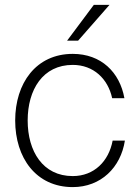

<svg xmlns="http://www.w3.org/2000/svg" viewBox="-20 -752 562 784"><path d="M277 12C392 12 473 -68 490 -178H440C424 -93 364 -33 277 -33C155 -33 93 -134 93 -260C93 -386 155 -487 277 -487C362 -487 421 -430 438 -351H488C469 -457 393 -532 277 -532C127 -532 42 -412 42 -260C42 -108 127 12 277 12ZM254 -586H299L427 -732H363Z"/></svg>

Font: Aspekta 200
Style: Regular
Weight: 200
Designer: Ivo Dolenc
Version: Version 2.000